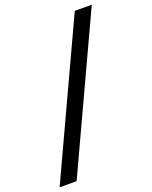

<svg xmlns="http://www.w3.org/2000/svg" viewBox="-195 -854 821 1040"><g transform="rotate(-20 215.0 -334.0)"><path d="M-36 101 368 -769H466L62 101Z"/></g></svg>

Font: DM Sans 9pt Medium
Style: Italic
Weight: 500
Italic angle: -10°
Version: Version 4.004;gftools[0.9.30]